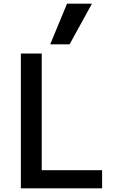

<svg xmlns="http://www.w3.org/2000/svg" viewBox="-20 -1020 640 1040"><path d="M93 0V-730H206V-98H533V0ZM357 -780H252L343 -1000H478Z"/></svg>

Font: M PLUS Code Latin 60 Medium
Style: Regular
Weight: 500
Width: 7
Monospace: yes
Designer: Coji Morishita
Foundry: UNDERFOREST DESIGN
Version: Version 1.005; ttfautohint (v1.8.3)